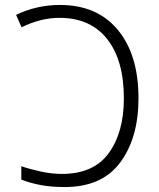

<svg xmlns="http://www.w3.org/2000/svg" viewBox="-20 -745 640 775"><path d="M241 10Q392 10 465.5 -89.5Q539 -189 539 -348Q539 -524 455.5 -624.5Q372 -725 222 -725Q128 -725 45 -685L67 -635Q145 -673 220 -673Q345 -673 412.5 -587.5Q480 -502 480 -348Q480 -211 419 -127Q358 -43 230 -43Q190 -43 147.5 -52Q105 -61 66 -74V-20Q102 -6 144.5 2Q187 10 241 10Z"/></svg>

Font: Noto Sans Mono UI Light
Style: Regular
Weight: 300
Designer: Monotype Design team
Foundry: Monotype Imaging Inc.
Version: 1.000